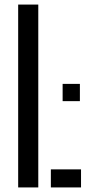

<svg xmlns="http://www.w3.org/2000/svg" viewBox="-20 -820 382 840"><path d="M59.5 0V-800H147.5V0ZM202.5 0V-79H334.5V0ZM254 -377.5V-453H329.5V-377.5Z"/></svg>

Font: Big Shoulders Stencil Text Thin Medium
Style: Regular
Weight: 500
Version: Version 2.001